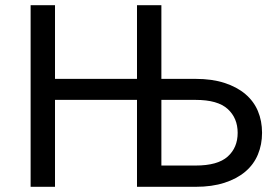

<svg xmlns="http://www.w3.org/2000/svg" viewBox="-20 -720 1080 740"><path d="M98 -700H192V-416H508V-700H602V-416H734Q797 -416 845 -400.5Q893 -385 925.5 -357.5Q958 -330 974 -292Q990 -254 990 -208Q990 -163 974 -124.5Q958 -86 925.5 -58.5Q893 -31 845 -15.5Q797 0 734 0H508V-335H192V0H98ZM734 -82Q819 -82 857.5 -116.5Q896 -151 896 -208Q896 -265 857.5 -300Q819 -335 734 -335H602V-82Z"/></svg>

Font: Golos UI VF
Style: Regular
Weight: 400
Designer: A.Korolkova, Vitaly Kuzmin
Foundry: ParaType Ltd
Version: Version 2.000